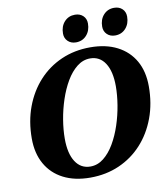

<svg xmlns="http://www.w3.org/2000/svg" viewBox="-97 -983 938 1080"><g transform="rotate(-10 372.0 -443.0)"><path d="M331.8 16Q242.6 16 178.2 -17.1Q113.8 -50.2 79.2 -111.6Q44.6 -173 44.6 -257Q44.6 -355.2 75.2 -437.3Q105.8 -519.4 160.9 -579.6Q216 -639.8 291.3 -672.9Q366.6 -706 456.8 -706Q546 -706 610.4 -672.9Q674.8 -639.8 709.4 -578.9Q744 -518 744 -433Q744 -334.8 713.4 -252.7Q682.8 -170.6 627.7 -110.4Q572.6 -50.2 497.3 -17.1Q422 16 331.8 16ZM343.2 -45.4Q384 -45.4 418.3 -72.5Q452.6 -99.6 479.2 -144.8Q505.8 -190 524.2 -245.5Q542.6 -301 552 -358.5Q561.4 -416 561.4 -466Q561.4 -550.8 530.9 -597.7Q500.4 -644.6 445.4 -644.6Q404.6 -644.6 370.3 -617.5Q336 -590.4 309.4 -545.2Q282.8 -500 264.4 -444.5Q246 -389 236.6 -331.9Q227.2 -274.8 227.2 -224Q227.2 -139.4 257.7 -92.4Q288.2 -45.4 343.2 -45.4ZM384 -747.2Q355.8 -747.2 337.9 -764.5Q320 -781.8 320 -808.4Q320 -849.7 343.6 -875.6Q367.2 -901.6 404 -901.6Q432.6 -901.6 450.4 -884.7Q468.2 -867.8 468.2 -840.3Q468.2 -799.8 444.7 -773.5Q421.2 -747.2 384 -747.2ZM607.8 -747.2Q579.6 -747.2 561.7 -764.5Q543.8 -781.8 543.8 -808.4Q543.8 -849.7 567.4 -875.6Q591 -901.6 627.8 -901.6Q656.4 -901.6 674.2 -884.7Q692 -867.8 692 -840.3Q692 -799.8 668.5 -773.5Q645 -747.2 607.8 -747.2Z"/></g></svg>

Font: Platypi Light
Style: Italic
Weight: 300
Italic angle: -13°
Designer: David Sargent
Foundry: Bolt Cutter Type
Version: Version 1.200